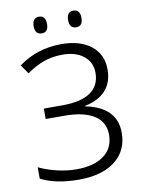

<svg xmlns="http://www.w3.org/2000/svg" viewBox="-97 -956 766 1032"><g transform="rotate(-10 286.0 -440.0)"><path d="M152 -844Q152 -890 189 -890Q225 -890 225 -844Q225 -799 189 -799Q152 -799 152 -844ZM340 -844Q340 -890 377 -890Q413 -890 413 -844Q413 -799 377 -799Q340 -799 340 -844ZM42 -32V-94Q88 -72 142 -59.5Q196 -47 245 -47Q342 -47 396 -87Q450 -127 450 -200Q450 -270 393 -306Q336 -342 230 -342H129V-399H232Q333 -399 384.5 -435Q436 -471 436 -541Q436 -598 393 -632.5Q350 -667 278 -667Q224 -667 178.5 -651.5Q133 -636 81 -600L47 -649Q149 -724 281 -724Q384 -724 443.5 -676.5Q503 -629 503 -547Q503 -477 464 -433.5Q425 -390 350 -375V-372Q433 -356 476 -312.5Q519 -269 519 -199Q519 -101 447.5 -45.5Q376 10 249 10Q123 10 42 -32Z"/></g></svg>

Font: OpenSansMMV
Style: Light
Weight: 300
Foundry: Ascender Corporation
Version: Version 4.001